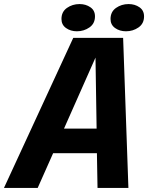

<svg xmlns="http://www.w3.org/2000/svg" viewBox="-48 -925 736 945"><path d="M-28.5 0 312.5 -738.5H558L584 0H432L429 -171H213.5L137.5 0ZM267 -292H427.5L422 -641.5ZM330.5 -771Q299.5 -771 277 -787Q254.5 -803 254.5 -831.5Q254.5 -867 281.5 -886Q308.5 -905 343.5 -905Q374.5 -905 397 -889.2Q419.5 -873.5 419.5 -844.5Q419.5 -809 392.2 -790Q365 -771 330.5 -771ZM572 -771Q541 -771 518.5 -787Q496 -803 496 -831.5Q496 -867 523 -886Q550 -905 585 -905Q616 -905 638.5 -889.2Q661 -873.5 661 -844.5Q661 -809 633.8 -790Q606.5 -771 572 -771Z"/></svg>

Font: Epilogue
Style: Bold Italic
Weight: 700
Italic angle: -12°
Designer: Tyler Finck
Foundry: Etcetera Type Co
Version: Version 2.111; ttfautohint (v1.8.3)